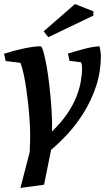

<svg xmlns="http://www.w3.org/2000/svg" viewBox="-25 -742 523 950"><path d="M76 188 122 10 124 -49Q125 -80 123 -121Q121 -162 116.5 -207Q112 -252 106 -295Q100 -338 92.5 -373.5Q85 -409 76 -431L3 -440L-5 -476Q44 -492 94.5 -502.5Q145 -513 176 -513Q182 -513 190 -485.5Q198 -458 206 -413Q214 -368 220 -312.5Q226 -257 230 -199.5Q234 -142 232 -91Q278 -136 307 -178.5Q336 -221 352 -261Q368 -301 374.5 -337.5Q381 -374 381 -405Q381 -416 379.5 -422.5Q378 -429 376 -434L319 -441L311 -477Q350 -489 391.5 -500Q433 -511 467 -513Q470 -503 472 -490.5Q474 -478 474 -466Q474 -386 450.5 -315.5Q427 -245 389.5 -185Q352 -125 309 -78.5Q266 -32 228 -1L193 172ZM214 -558 191 -587 346 -722 437 -686V-665Z"/></svg>

Font: Manuale SemiBold
Style: Italic
Weight: 600
Italic angle: -11°
Designer: Eduardo Tunni / Pablo Cosgaya
Foundry: Eduardo Tunni / Pablo Cosgaya
Version: Version 1.002